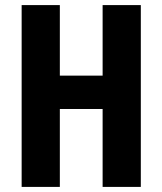

<svg xmlns="http://www.w3.org/2000/svg" viewBox="-20 -734 638 754"><path d="M533 0H383V-306H215V0H65V-714H215V-437H383V-714H533Z"/></svg>

Font: Noto Sans Gurmukhi ExtraCondensed ExtraBold
Style: Regular
Weight: 800
Width: 2
Designer: Jelle Bosma - Monotype Design Team
Foundry: Monotype Imaging Inc.
Version: Version 2.004; ttfautohint (v1.8.4.7-5d5b)